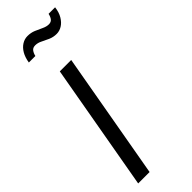

<svg xmlns="http://www.w3.org/2000/svg" viewBox="-243 -733 750 750"><g transform="rotate(-45 132.0 -358.0)"><path d="M7 0 100 -526H163L70 0ZM39 -636Q43 -661 53 -678Q63 -695 77.5 -704Q92 -713 108 -713Q127 -713 142.5 -706.5Q158 -700 172.5 -693Q187 -686 200 -686Q212 -686 218.5 -694Q225 -702 228 -716H264Q261 -691 250.5 -673.5Q240 -656 225.5 -647Q211 -638 195 -638Q177 -638 161 -645Q145 -652 131.5 -659Q118 -666 104 -666Q91 -666 84.5 -657.5Q78 -649 75 -636Z"/></g></svg>

Font: Archivo ExtraCondensed Light
Style: Italic
Weight: 300
Width: 2
Italic angle: -10°
Designer: Hector Gatti
Foundry: Omnibus-Type
Version: Version 2.001